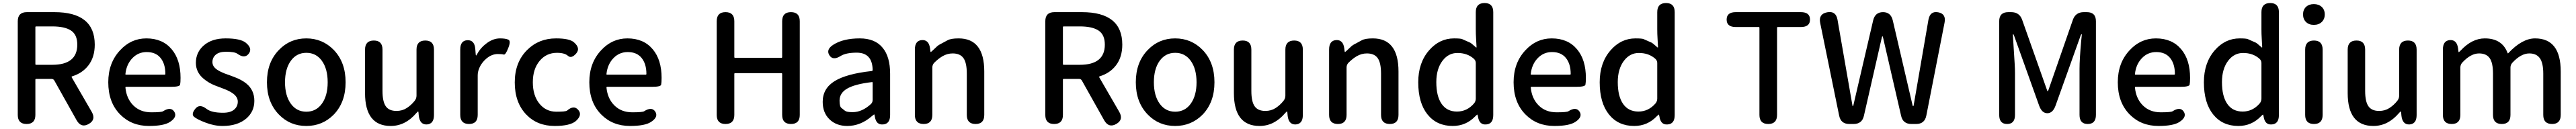

<svg xmlns="http://www.w3.org/2000/svg" viewBox="-20 -817 16963 850"><path d="M155 0Q97 0 97 -60V-677Q97 -737 157 -737H338Q604 -737 604 -523Q604 -440 562 -386Q523 -335 455 -314Q450 -312 452 -308L584 -80Q614 -28 564 0Q515 28 485 -24L338 -286Q332 -297 319 -297H218Q213 -297 213 -292V-60Q213 0 155 0ZM213 -395Q213 -390 218 -390H324Q489 -390 489 -523Q489 -588 448 -615.5Q407 -643 324 -643H218Q213 -643 213 -638Z M961 13Q846 13 771 -63Q693 -142 693 -275Q693 -403 771 -486Q843 -564 944 -564Q1051 -564 1111 -492Q1169 -423 1169 -304Q1169 -273 1166 -259Q1163 -245 1107 -245H811Q806 -245 806 -240Q813 -167 858.5 -122Q904 -77 976 -77Q1044 -77 1054 -84Q1104 -116 1127 -82Q1150 -47 1100 -14Q1060 13 961 13ZM806 -330Q805 -325 810 -325H1064Q1069 -325 1069 -330Q1069 -396 1037.5 -435Q1006 -474 946 -474Q892 -474 854 -436Q813 -395 806 -330Z M1446 13Q1391 13 1334 -9Q1281 -29 1259 -46.5Q1237 -64 1266 -100Q1294 -136 1341 -99Q1374 -74 1449 -74Q1497 -74 1521.5 -94.5Q1546 -115 1546 -147.5Q1546 -180 1510 -204Q1489 -218 1461 -229Q1432 -240 1428.5 -241.5Q1425 -243 1398 -253Q1354 -270 1320 -299Q1270 -341 1270 -403Q1270 -473 1323 -518.5Q1376 -564 1466 -564Q1562 -564 1598 -536Q1645 -498 1618 -463Q1591 -428 1543 -463Q1525 -476 1468 -476Q1424 -476 1401.5 -457Q1379 -438 1379 -408Q1379 -378 1411 -357Q1431 -344 1459 -333Q1487 -323 1490 -322Q1493 -321 1522 -310Q1571 -292 1603 -266Q1655 -223 1655 -152.5Q1655 -82 1602 -36Q1544 13 1446 13Z M1817 -62Q1738 -143 1738 -275Q1738 -407 1817 -488Q1890 -564 1997 -564Q2104 -564 2178 -488Q2256 -407 2256 -275Q2256 -143 2178 -62Q2104 13 1997 13Q1890 13 1817 -62ZM1895 -134Q1933 -81 1997.5 -81Q2062 -81 2100 -134Q2138 -187 2138 -275Q2138 -363 2100 -416Q2062 -469 1997.5 -469Q1933 -469 1895 -416Q1857 -363 1857 -275Q1857 -187 1895 -134Z M2553 13Q2384 13 2384 -204V-490Q2384 -550 2442 -550Q2499 -550 2499 -490V-218Q2499 -148 2520.5 -117Q2542 -86 2591 -86Q2629 -86 2658.5 -105Q2688 -124 2711 -153Q2723 -168 2723 -187V-490Q2723 -550 2781 -550Q2838 -550 2838 -490V-59Q2838 0 2791 3Q2745 5 2738 -54L2736 -76Q2735 -83 2733.5 -83Q2732 -83 2721 -71Q2649 13 2553 13Z M3069 0Q3011 0 3011 -60V-491Q3011 -550 3058 -552Q3105 -554 3110 -495L3113 -457Q3114 -451 3115.5 -451Q3117 -451 3123 -462Q3146 -504 3187.5 -534Q3229 -564 3273 -564Q3310 -564 3328 -555.5Q3346 -547 3327 -500Q3309 -454 3297.5 -457.5Q3286 -461 3259 -461Q3221 -461 3188 -435Q3150 -404 3135 -365Q3126 -343 3126 -319V-60Q3126 0 3069 0Z M3633 13Q3518 13 3446 -62Q3370 -141 3370 -274Q3370 -407 3452 -488Q3528 -564 3642 -564Q3731 -564 3760 -538Q3805 -499 3774 -464Q3743 -429 3720.5 -449Q3698 -469 3648 -469Q3578 -469 3533.5 -415.5Q3489 -362 3489 -275Q3489 -188 3532 -134.5Q3575 -81 3644 -81Q3705 -81 3714 -88Q3759 -127 3788 -93Q3817 -60 3773 -20Q3735 13 3633 13Z M4129 13Q4014 13 3939 -63Q3861 -142 3861 -275Q3861 -403 3939 -486Q4011 -564 4112 -564Q4219 -564 4279 -492Q4337 -423 4337 -304Q4337 -273 4334 -259Q4331 -245 4275 -245H3979Q3974 -245 3974 -240Q3981 -167 4026.5 -122Q4072 -77 4144 -77Q4212 -77 4222 -84Q4272 -116 4295 -82Q4318 -47 4268 -14Q4228 13 4129 13ZM3974 -330Q3973 -325 3978 -325H4232Q4237 -325 4237 -330Q4237 -396 4205.5 -435Q4174 -474 4114 -474Q4060 -474 4022 -436Q3981 -395 3974 -330Z M4758 0Q4700 0 4700 -60V-677Q4700 -737 4758 -737Q4816 -737 4816 -677V-441Q4816 -436 4821 -436H5126Q5131 -436 5131 -441V-677Q5131 -737 5189 -737Q5247 -737 5247 -677V-60Q5247 0 5189 0Q5131 0 5131 -60V-330Q5131 -335 5126 -335H4821Q4816 -335 4816 -330V-60Q4816 0 4758 0Z M5560 13Q5488 13 5443 -30.5Q5398 -74 5398 -146Q5398 -234 5476.5 -282.5Q5555 -331 5721 -349Q5727 -350 5727 -356Q5725 -470 5622 -470Q5551 -470 5516 -448Q5465 -416 5442 -453Q5418 -491 5469 -523Q5534 -564 5642 -564Q5743 -564 5793 -502Q5842 -443 5842 -331V-59Q5842 0 5795 3Q5749 7 5741 -51L5740 -56Q5739 -63 5737 -63Q5735 -63 5721 -51Q5647 13 5560 13ZM5595 -78Q5657 -78 5715 -131Q5727 -142 5727 -159V-272Q5727 -277 5722 -276Q5609 -263 5557 -232Q5509 -203 5509 -154Q5509 -115 5521.5 -105.5Q5534 -96 5545 -87Q5556 -78 5595 -78Z M6063 0Q6005 0 6005 -60V-491Q6005 -550 6052 -553Q6098 -555 6105 -497L6107 -481Q6108 -474 6109.5 -474Q6111 -474 6124 -486Q6155 -517 6167 -523Q6193 -537 6219 -551Q6241 -564 6293 -564Q6462 -564 6462 -346V-60Q6462 0 6405 0Q6347 0 6347 -60V-332Q6347 -403 6325 -434Q6303 -465 6254 -465Q6218 -465 6186 -446Q6159 -430 6132 -403Q6120 -390 6120 -372V-60Q6120 0 6063 0Z M6922 0Q6864 0 6864 -60V-677Q6864 -737 6924 -737H7105Q7371 -737 7371 -523Q7371 -440 7329 -386Q7290 -335 7222 -314Q7217 -312 7219 -308L7351 -80Q7381 -28 7331 0Q7282 28 7252 -24L7105 -286Q7099 -297 7086 -297H6985Q6980 -297 6980 -292V-60Q6980 0 6922 0ZM6980 -395Q6980 -390 6985 -390H7091Q7256 -390 7256 -523Q7256 -588 7215 -615.5Q7174 -643 7091 -643H6985Q6980 -643 6980 -638Z M7539 -62Q7460 -143 7460 -275Q7460 -407 7539 -488Q7612 -564 7719 -564Q7826 -564 7900 -488Q7978 -407 7978 -275Q7978 -143 7900 -62Q7826 13 7719 13Q7612 13 7539 -62ZM7617 -134Q7655 -81 7719.5 -81Q7784 -81 7822 -134Q7860 -187 7860 -275Q7860 -363 7822 -416Q7784 -469 7719.5 -469Q7655 -469 7617 -416Q7579 -363 7579 -275Q7579 -187 7617 -134Z M8275 13Q8106 13 8106 -204V-490Q8106 -550 8164 -550Q8221 -550 8221 -490V-218Q8221 -148 8242.5 -117Q8264 -86 8313 -86Q8351 -86 8380.5 -105Q8410 -124 8433 -153Q8445 -168 8445 -187V-490Q8445 -550 8503 -550Q8560 -550 8560 -490V-59Q8560 0 8513 3Q8467 5 8460 -54L8458 -76Q8457 -83 8455.5 -83Q8454 -83 8443 -71Q8371 13 8275 13Z M8791 0Q8733 0 8733 -60V-491Q8733 -550 8780 -553Q8826 -555 8833 -497L8835 -481Q8836 -474 8837.5 -474Q8839 -474 8852 -486Q8883 -517 8895 -523Q8921 -537 8947 -551Q8969 -564 9021 -564Q9190 -564 9190 -346V-60Q9190 0 9133 0Q9075 0 9075 -60V-332Q9075 -403 9053 -434Q9031 -465 8982 -465Q8946 -465 8914 -446Q8887 -430 8860 -403Q8848 -390 8848 -372V-60Q8848 0 8791 0Z M9547 13Q9442 13 9381 -63Q9320 -139 9320 -275Q9320 -404 9392 -486Q9460 -564 9556 -564Q9600 -564 9610 -559Q9637 -547 9664 -535Q9667 -534 9700 -505Q9704 -502 9704 -507L9701 -562Q9699 -593 9699 -624V-737Q9699 -797 9757 -797Q9814 -797 9814 -737V-59Q9814 0 9767 3Q9721 7 9713 -51L9712 -55Q9711 -62 9709 -62Q9707 -62 9695 -50Q9634 13 9547 13ZM9687 -135Q9699 -149 9699 -168V-401Q9699 -418 9687 -429Q9644 -468 9578 -468Q9519 -468 9480 -417Q9439 -363 9439 -276Q9439 -183 9474 -132.5Q9509 -82 9575 -82Q9641 -82 9687 -135Z M10216 13Q10101 13 10026 -63Q9948 -142 9948 -275Q9948 -403 10026 -486Q10098 -564 10199 -564Q10306 -564 10366 -492Q10424 -423 10424 -304Q10424 -273 10421 -259Q10418 -245 10362 -245H10066Q10061 -245 10061 -240Q10068 -167 10113.5 -122Q10159 -77 10231 -77Q10299 -77 10309 -84Q10359 -116 10382 -82Q10405 -47 10355 -14Q10315 13 10216 13ZM10061 -330Q10060 -325 10065 -325H10319Q10324 -325 10324 -330Q10324 -396 10292.5 -435Q10261 -474 10201 -474Q10147 -474 10109 -436Q10068 -395 10061 -330Z M10742 13Q10637 13 10576 -63Q10515 -139 10515 -275Q10515 -404 10587 -486Q10655 -564 10751 -564Q10795 -564 10805 -559Q10832 -547 10859 -535Q10862 -534 10895 -505Q10899 -502 10899 -507L10896 -562Q10894 -593 10894 -624V-737Q10894 -797 10952 -797Q11009 -797 11009 -737V-59Q11009 0 10962 3Q10916 7 10908 -51L10907 -55Q10906 -62 10904 -62Q10902 -62 10890 -50Q10829 13 10742 13ZM10882 -135Q10894 -149 10894 -168V-401Q10894 -418 10882 -429Q10839 -468 10773 -468Q10714 -468 10675 -417Q10634 -363 10634 -276Q10634 -183 10669 -132.5Q10704 -82 10770 -82Q10836 -82 10882 -135Z M11625 0Q11567 0 11567 -60V-634Q11567 -639 11562 -639H11411Q11351 -639 11351 -688Q11351 -737 11411 -737H11840Q11900 -737 11900 -688Q11900 -639 11840 -639H11688Q11683 -639 11683 -634V-60Q11683 0 11625 0Z M12159 0Q12103 0 12092 -55L11967 -666Q11955 -725 12013 -736Q12070 -747 12081 -688L12179 -125Q12180 -117 12182 -117Q12184 -117 12186 -125L12316 -683Q12329 -737 12381 -737Q12432 -737 12445 -683L12575 -125Q12577 -117 12579.5 -117Q12582 -117 12583 -125L12680 -687Q12691 -746 12744 -736Q12798 -726 12786 -667L12666 -55Q12655 0 12599 0H12568Q12512 0 12500 -54L12381 -570Q12379 -578 12377 -578Q12375 -578 12373 -570L12255 -54Q12243 0 12187 0Z M13198 0Q13146 0 13146 -60V-677Q13146 -737 13206 -737H13225Q13279 -737 13297 -687L13460 -226Q13463 -216 13465.5 -216Q13468 -216 13471 -226L13631 -686Q13649 -737 13703 -737H13723Q13783 -737 13783 -677V-60Q13783 0 13729 0Q13675 0 13675 -60V-364Q13675 -425 13686 -548Q13689 -578 13690 -587Q13690 -592 13688 -592Q13686 -592 13682 -582L13517 -121Q13499 -71 13463 -71Q13427 -71 13409 -121L13244 -582Q13240 -592 13238 -592Q13236 -592 13236 -587L13248 -395Q13250 -364 13250 -333V-60Q13250 0 13198 0Z M14195 13Q14080 13 14005 -63Q13927 -142 13927 -275Q13927 -403 14005 -486Q14077 -564 14178 -564Q14285 -564 14345 -492Q14403 -423 14403 -304Q14403 -273 14400 -259Q14397 -245 14341 -245H14045Q14040 -245 14040 -240Q14047 -167 14092.5 -122Q14138 -77 14210 -77Q14278 -77 14288 -84Q14338 -116 14361 -82Q14384 -47 14334 -14Q14294 13 14195 13ZM14040 -330Q14039 -325 14044 -325H14298Q14303 -325 14303 -330Q14303 -396 14271.5 -435Q14240 -474 14180 -474Q14126 -474 14088 -436Q14047 -395 14040 -330Z M14721 13Q14616 13 14555 -63Q14494 -139 14494 -275Q14494 -404 14566 -486Q14634 -564 14730 -564Q14774 -564 14784 -559Q14811 -547 14838 -535Q14841 -534 14874 -505Q14878 -502 14878 -507L14875 -562Q14873 -593 14873 -624V-737Q14873 -797 14931 -797Q14988 -797 14988 -737V-59Q14988 0 14941 3Q14895 7 14887 -51L14886 -55Q14885 -62 14883 -62Q14881 -62 14869 -50Q14808 13 14721 13ZM14861 -135Q14873 -149 14873 -168V-401Q14873 -418 14861 -429Q14818 -468 14752 -468Q14693 -468 14654 -417Q14613 -363 14613 -276Q14613 -183 14648 -132.5Q14683 -82 14749 -82Q14815 -82 14861 -135Z M15219 0Q15161 0 15161 -60V-490Q15161 -550 15219 -550Q15276 -550 15276 -490V-60Q15276 0 15219 0ZM15218 -653Q15186 -653 15166.5 -672Q15147 -691 15147 -722Q15147 -753 15166.5 -771.5Q15186 -790 15218 -790Q15250 -790 15270 -771.5Q15290 -753 15290 -722Q15290 -691 15270 -672Q15250 -653 15218 -653Z M15610 13Q15441 13 15441 -204V-490Q15441 -550 15499 -550Q15556 -550 15556 -490V-218Q15556 -148 15577.5 -117Q15599 -86 15648 -86Q15686 -86 15715.5 -105Q15745 -124 15768 -153Q15780 -168 15780 -187V-490Q15780 -550 15838 -550Q15895 -550 15895 -490V-59Q15895 0 15848 3Q15802 5 15795 -54L15793 -76Q15792 -83 15790.5 -83Q15789 -83 15778 -71Q15706 13 15610 13Z M16126 0Q16068 0 16068 -60V-491Q16068 -550 16115 -553Q16161 -555 16168 -497L16170 -480Q16171 -473 16172.5 -473Q16174 -473 16186 -485Q16260 -564 16344 -564Q16458 -564 16494 -468Q16496 -463 16499 -467Q16590 -564 16675 -564Q16844 -564 16844 -346V-60Q16844 0 16787 0Q16729 0 16729 -60V-332Q16729 -402 16706.5 -433.5Q16684 -465 16637 -465Q16582 -465 16525 -403Q16513 -390 16513 -372V-60Q16513 0 16456 0Q16398 0 16398 -60V-332Q16398 -403 16376 -434Q16354 -465 16306 -465Q16251 -465 16195 -404Q16183 -390 16183 -372V-60Q16183 0 16126 0Z"/></svg>

Font: Resource Han Rounded TW Medium
Style: Regular
Weight: 500
Designer: Cyano Hao (round all glyphs); Ryoko NISHIZUKA 西塚涼子 (kana, bopomofo & ideographs); Paul D. Hunt (Latin, Greek & Cyrillic)
Foundry: Cyano Hao
Version: 0.990